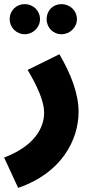

<svg xmlns="http://www.w3.org/2000/svg" viewBox="-52 -680 457 931"><path d="M246 -514C287 -514 321 -547 321 -587C321 -629 287 -660 246 -660C205 -660 174 -629 174 -587C174 -547 205 -514 246 -514ZM68 -514C108 -514 142 -547 142 -587C142 -629 108 -660 68 -660C27 -660 -5 -629 -5 -587C-5 -547 27 -514 68 -514ZM36 231C247 159 329 -2 329 -138C329 -226 292 -321 236 -417L82 -341C130 -260 162 -188 162 -134C162 -64 120 26 -32 84Z"/></svg>

Font: Noto Sans Arabic UI Cn Bk
Style: Regular
Weight: 900
Width: 3
Designer: Monotype Design Team, Nadine Chahine and Nizar Qandah
Foundry: Monotype Imaging Inc.
Version: Version 2.010